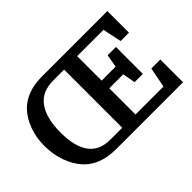

<svg xmlns="http://www.w3.org/2000/svg" viewBox="-124 -1025 1331 1331"><g transform="rotate(-45 541.0 -360.0)"><path d="M879 -238H798L781 -332H644V-75H918L947 -223H1035V0H381Q226 0 143 -87Q96 -137 69.5 -210.5Q43 -284 43 -368Q43 -448 68.5 -518Q94 -588 140 -636Q223 -720 372 -720H1013V-508H931L902 -647H644V-407H781L798 -502H879ZM514 -75V-645H409Q351 -645 310.5 -626.5Q270 -608 243 -571Q188 -496 188 -354Q188 -281 202 -228Q216 -175 243 -141Q269 -108 307 -91.5Q345 -75 399 -75Z"/></g></svg>

Font: Domine
Style: Bold
Weight: 700
Designer: Pablo Impallari, Rodrigo Fuenzalida, Brenda Gallo
Foundry: Pablo Impallari, Rodrigo Fuenzalida, Brenda Gallo
Version: Version 2.000